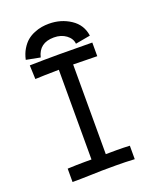

<svg xmlns="http://www.w3.org/2000/svg" viewBox="-147 -891 812 982"><g transform="rotate(-20 259.0 -400.0)"><path d="M238.3 -726.1Q157.7 -726.1 140.6 -652.8L64.5 -667.5Q71.3 -699.2 85.9 -723.4Q100.6 -747.6 117.9 -762Q135.3 -776.4 157.2 -785.4Q179.2 -794.4 198.5 -797.6Q217.8 -800.8 238.3 -800.8Q303.7 -800.8 355.2 -766.8Q406.7 -732.9 415 -671.9L334 -657.2Q331.5 -686 304.4 -706.1Q277.3 -726.1 238.3 -726.1ZM74.2 -633.8Q150.4 -635.7 236.8 -635.7Q294.9 -635.7 414.6 -634.3V-560.1Q382.8 -560.1 344.5 -561.3Q306.2 -562.5 284.2 -562.5V-74.2Q294.9 -74.2 313.2 -74.5Q331.5 -74.7 344.2 -74.7Q380.9 -74.7 414.6 -72.8V0.5Q364.7 -2.4 312 -2.4Q301.3 -2.4 276.4 -2.2Q251.5 -2 236.3 -2Q223.1 -2 170.9 -0.2Q118.7 1.5 75.7 1.5V-71.3Q127.4 -73.7 169.4 -73.7H206.1V-562Q112.3 -560.5 77.1 -558.6Z"/></g></svg>

Font: Fantasque Sans Mono
Style: Regular
Weight: 400
Monospace: yes
Designer: Jany Belluz
Version: Version 1.8.0 ; ttfautohint (v1.8.2)